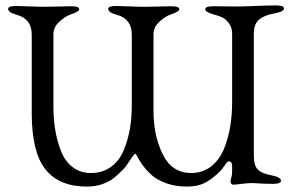

<svg xmlns="http://www.w3.org/2000/svg" viewBox="-20 -675 1085 708"><path d="M466 -547Q466 -605 412 -620Q379 -629 379 -642Q379 -653 408 -653Q422 -653 456 -651.5Q490 -650 512 -650Q534 -650 569 -651Q604 -652 612 -652Q641 -652 641 -641Q641 -632 608 -621Q590 -615 568 -595Q546 -575 546 -549V-266Q546 -175 580 -106Q614 -37 685 -37Q727 -37 758 -61Q789 -85 805.5 -125Q822 -165 829 -208.5Q836 -252 836 -301V-550Q836 -574 824 -589.5Q812 -605 800.5 -610.5Q789 -616 770 -621Q737 -630 737 -641Q737 -652 766 -652Q777 -652 803 -651.5Q829 -651 844 -651Q873 -651 920.5 -653Q968 -655 998 -655Q1027 -655 1027 -644Q1027 -632 994 -626Q954 -619 935 -602.5Q916 -586 916 -552V-100Q916 -65 930.5 -50Q945 -35 983 -28Q1016 -22 1016 -8Q1016 3 987 3Q960 3 939 1.5Q918 0 909 0Q895 0 871 3Q847 6 841 6Q830 6 830 -8Q830 -10 833 -20.5Q836 -31 836 -40V-63Q836 -80 823 -80Q820 -80 815.5 -74.5Q811 -69 804.5 -59.5Q798 -50 792 -44Q762 -14 735 -0.5Q708 13 670 13Q627 13 592.5 0.5Q558 -12 538.5 -30Q519 -48 506.5 -65.5Q494 -83 487.5 -95.5Q481 -108 479 -108Q476 -108 468.5 -97.5Q461 -87 451.5 -72.5Q442 -58 436 -52Q413 -29 398.5 -17.5Q384 -6 358.5 3.5Q333 13 300 13Q198 13 147.5 -50.5Q97 -114 97 -258V-547Q97 -605 43 -620Q10 -629 10 -642Q10 -653 39 -653Q53 -653 87 -651.5Q121 -650 143 -650Q165 -650 200 -651Q235 -652 243 -652Q272 -652 272 -641Q272 -632 239 -621Q221 -615 199 -595Q177 -575 177 -549V-282Q177 -237 183.5 -197Q190 -157 204.5 -119Q219 -81 247.5 -59Q276 -37 315 -37Q358 -37 389 -59.5Q420 -82 436 -120.5Q452 -159 459 -200Q466 -241 466 -288Z"/></svg>

Font: EB Garamond SC 12
Style: Regular
Weight: 400
Version: Version 0.016 ; ttfautohint (v0.97) -l 8 -r 50 -G 200 -x 0 -